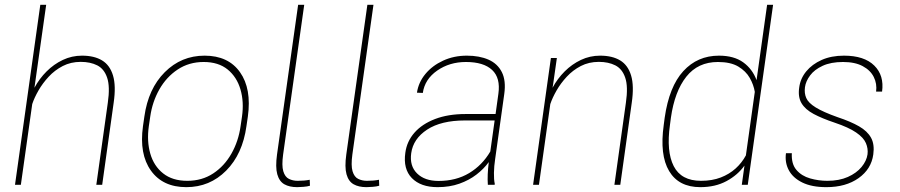

<svg xmlns="http://www.w3.org/2000/svg" viewBox="-20 -770 3749 800"><path d="M321.8 -538.1Q372.6 -538.1 405.3 -518.3Q438 -498.5 450.9 -455.3Q463.9 -412.1 453.6 -341.8L405.8 0H381.3L429.2 -341.8Q439 -409.2 426.5 -446Q414.1 -482.9 385.3 -497.6Q356.4 -512.2 316.4 -512.2Q274.9 -512.2 241.5 -494.9Q208 -477.5 182.9 -450.4Q157.7 -423.3 140.4 -393.1Q123 -362.8 114.3 -336.4L66.9 0H42.5L147.9 -750H172.4L123.5 -404.3Q144 -442.4 174.1 -472.4Q204.1 -502.4 241.7 -520.3Q279.3 -538.1 321.8 -538.1Z M581.5 -284.2Q597.7 -400.4 666.5 -469.2Q735.4 -538.1 832.5 -538.1Q931.2 -538.1 980 -469.2Q1028.8 -400.4 1012.7 -284.2L1006.8 -244.1Q990.7 -127.9 922.4 -59.1Q854 9.8 756.3 9.8Q658.2 9.8 608.9 -59.1Q559.6 -127.9 575.7 -244.1ZM600.1 -244.1Q591.3 -181.6 606.2 -129.9Q621.1 -78.1 659.9 -47.4Q698.7 -16.6 760.3 -16.6Q821.8 -16.6 868.4 -47.4Q915 -78.1 944.3 -129.9Q973.6 -181.6 982.4 -244.1L988.3 -284.2Q997.1 -345.7 981.9 -397.5Q966.8 -449.2 928.5 -480.5Q890.1 -511.7 828.6 -511.7Q767.6 -511.7 720.5 -480.5Q673.3 -449.2 644 -397.5Q614.7 -345.7 606 -284.2Z M1247.6 -750 1159.7 -126.5Q1153.3 -80.1 1160.4 -56.4Q1167.5 -32.7 1183.8 -24.7Q1200.2 -16.6 1220.2 -16.6Q1249 -16.6 1270.5 -21L1271.5 3.9Q1260.3 7.3 1244.1 8.5Q1228 9.8 1218.3 9.8Q1186 9.8 1164.8 -2.2Q1143.6 -14.2 1135.3 -43.9Q1127 -73.7 1134.3 -126.5L1222.2 -750Z M1536.1 -750 1448.2 -126.5Q1441.9 -80.1 1449 -56.4Q1456.1 -32.7 1472.4 -24.7Q1488.8 -16.6 1508.8 -16.6Q1537.6 -16.6 1559.1 -21L1560.1 3.9Q1548.8 7.3 1532.7 8.5Q1516.6 9.8 1506.8 9.8Q1474.6 9.8 1453.4 -2.2Q1432.1 -14.2 1423.8 -43.9Q1415.5 -73.7 1422.9 -126.5L1510.7 -750Z M2043 -106.4Q2038.6 -78.1 2038.1 -49.8Q2037.6 -21.5 2041.5 -4.4L2041 0H2012.7Q2009.8 -40.5 2016.6 -94.7Q1996.1 -66.4 1965.3 -42.7Q1934.6 -19 1894 -4.6Q1853.5 9.8 1803.2 9.8Q1732.9 9.8 1696 -28.1Q1659.2 -65.9 1668.9 -133.8Q1675.3 -181.2 1707 -217.3Q1738.8 -253.4 1793 -274.2Q1847.2 -294.9 1919.9 -294.9H2044.9L2056.6 -379.4Q2065.9 -445.3 2030.5 -478.5Q1995.1 -511.7 1921.4 -511.7Q1853 -511.7 1801.5 -475.8Q1750 -439.9 1741.7 -382.8L1717.3 -383.8Q1723.6 -426.8 1752.4 -461.7Q1781.2 -496.6 1826.2 -517.3Q1871.1 -538.1 1925.3 -538.1Q1977.5 -538.1 2015.4 -521.5Q2053.2 -504.9 2071 -469.5Q2088.9 -434.1 2081.1 -378.4ZM1807.1 -16.1Q1880.4 -16.1 1934.8 -48.8Q1989.3 -81.5 2022.9 -138.7L2041 -268.1H1917.5Q1817.9 -268.1 1759.8 -230Q1701.7 -191.9 1693.4 -131.8Q1686 -78.6 1717.8 -47.4Q1749.5 -16.1 1807.1 -16.1Z M2480.5 -538.1Q2531.2 -538.1 2564 -518.3Q2596.7 -498.5 2609.6 -455.3Q2622.6 -412.1 2612.3 -341.8L2564.5 0H2540L2587.9 -341.8Q2597.7 -409.2 2585.2 -446Q2572.8 -482.9 2543.9 -497.6Q2515.1 -512.2 2475.1 -512.2Q2433.6 -512.2 2400.1 -494.9Q2366.7 -477.5 2341.6 -450.4Q2316.4 -423.3 2299.1 -393.1Q2281.7 -362.8 2272.9 -336.4L2225.6 0H2201.2L2275.4 -528.3H2300.3L2284.2 -415.5L2282.2 -404.3Q2302.7 -442.4 2332.8 -472.4Q2362.8 -502.4 2400.4 -520.3Q2438 -538.1 2480.5 -538.1Z M3176.3 -750H3201.2L3095.7 0H3070.8L3082 -80.1Q3053.7 -40.5 3007.1 -15.4Q2960.4 9.8 2897.9 9.8Q2808.1 9.8 2768.1 -57.1Q2728 -124 2745.6 -249.5L2749.5 -279.3Q2768.1 -409.2 2827.1 -473.6Q2886.2 -538.1 2975.6 -538.1Q3038.1 -538.1 3076.7 -510.3Q3115.2 -482.4 3132.3 -436ZM2900.9 -16.6Q2947.3 -16.6 2983.2 -30.5Q3019 -44.4 3045.2 -68.1Q3071.3 -91.8 3087.9 -122.6L3125 -387.2Q3120.1 -417 3104 -445.3Q3087.9 -473.6 3056.2 -492.7Q3024.4 -511.7 2971.2 -511.7Q2888.2 -511.7 2839.6 -450.4Q2791 -389.2 2775.4 -279.3L2771.5 -249.5Q2755.9 -139.2 2787.1 -77.9Q2818.4 -16.6 2900.9 -16.6Z M3458 -258.8Q3405.3 -276.4 3370.1 -295.2Q3335 -314 3319.6 -340.1Q3304.2 -366.2 3310.1 -405.8Q3314.9 -442.9 3339.4 -472.7Q3363.8 -502.4 3403.8 -520.3Q3443.8 -538.1 3496.6 -538.1Q3581.1 -538.1 3622.8 -496.8Q3664.6 -455.6 3655.3 -388.2H3630.4Q3634.8 -420.9 3620.8 -449Q3606.9 -477.1 3574.7 -494.4Q3542.5 -511.7 3492.7 -511.7Q3441.9 -511.7 3407.7 -495.8Q3373.5 -480 3355.5 -455.8Q3337.4 -431.6 3334 -406.7Q3330.6 -381.8 3339.4 -361.6Q3348.1 -341.3 3378.9 -322.3Q3409.7 -303.2 3470.2 -281.7Q3524.4 -263.7 3559.3 -243.7Q3594.2 -223.6 3609.4 -196Q3624.5 -168.5 3618.7 -126.5Q3610.4 -65.4 3557.4 -27.8Q3504.4 9.8 3423.3 9.8Q3362.3 9.8 3323 -9.5Q3283.7 -28.8 3266.6 -61Q3249.5 -93.3 3254.9 -131.8H3279.3Q3276.9 -86.9 3298.6 -61.8Q3320.3 -36.6 3355.5 -26.6Q3390.6 -16.6 3427.2 -16.6Q3476.6 -16.6 3512.7 -32.7Q3548.8 -48.8 3569.8 -74.2Q3590.8 -99.6 3594.7 -127Q3597.7 -150.9 3587.9 -173.8Q3578.1 -196.8 3547.1 -218Q3516.1 -239.3 3458 -258.8Z"/></svg>

Font: Robert Sans Thin
Style: Italic
Weight: 100
Italic angle: -8°
Designer: Christian Robertson (extended by Adam Twardoch)
Foundry: Google
Version: Version 12.135;April 2, 2019;FontCreator 11.5.0.2425 64-bit;